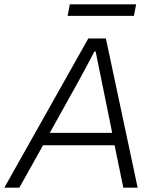

<svg xmlns="http://www.w3.org/2000/svg" viewBox="-43 -863 721 883"><path d="M268 -790H573L583 -843H278ZM-23 0H46L155 -195H484L524 0H590L444 -686H363ZM186 -252 320 -493C336 -521 370 -586 391 -626H397C405 -587 417 -524 424 -493L473 -252Z"/></svg>

Font: Archivo ExtraLight
Style: Italic
Weight: 200
Italic angle: -10°
Designer: Hector Gatti
Foundry: Omnibus-Type
Version: Version 2.001